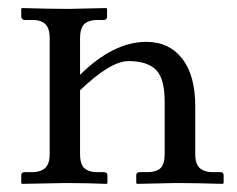

<svg xmlns="http://www.w3.org/2000/svg" viewBox="-20 -451 583 472"><path d="M176.8 -71.8Q176.8 -52.2 183.6 -42Q190.4 -31.7 207 -28.8Q210.9 -27.8 220.2 -27.8H234.9Q244.1 -27.8 244.1 -20V-1L242.2 1Q189 -1 149.9 -1H138.2L34.2 1L32.2 -1V-20Q32.2 -27.8 40 -27.8H59.1Q73.2 -27.8 82 -32.2Q102.1 -40 102.1 -71.8V-357.9Q102.1 -390.1 82 -397.9Q74.2 -401.9 59.1 -401.9H40Q37.1 -401.9 34.7 -404.3Q32.2 -406.7 32.2 -410.2V-429.2L34.2 -431.2Q102.1 -429.2 141.1 -429.2H152.8L241.2 -431.2L243.2 -429.2V-410.2Q243.2 -401.9 234.9 -401.9H220.2Q210.9 -401.9 207 -400.9Q190.4 -397.9 183.6 -387.5Q176.8 -377 176.8 -357.9V-267.1Q258.8 -348.1 339.8 -348.1Q395.5 -348.1 427.7 -307.1Q460 -266.1 460 -189.9V-71.8Q460 -40 480 -32.2Q488.8 -27.8 502.9 -27.8H522Q529.8 -27.8 529.8 -20V-1L527.8 1Q460 -1 420.9 -1H409.2L316.9 1L314.9 -1V-20Q314.9 -27.8 323.2 -27.8H341.8Q351.1 -27.8 355 -28.8Q371.6 -31.7 378.2 -42Q384.8 -52.2 384.8 -71.8V-201.2Q384.8 -258.8 363 -279.8Q341.3 -300.8 295.9 -300.8Q251.5 -300.8 176.8 -229Z"/></svg>

Font: Common Serif
Style: Regular
Weight: 400
Designer: Philipp H. Poll, Khaled Hosny
Foundry: Stefan Peev, Context Ltd.
Version: Version 1.026